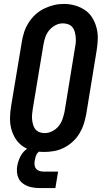

<svg xmlns="http://www.w3.org/2000/svg" viewBox="-20 -766 540 978"><path d="M205 8Q175 8 147 1.5Q119 -5 96 -21Q73 -37 58.5 -60.5Q44 -84 37 -111.5Q30 -139 31 -168.5Q32 -198 37 -228L91 -552Q95 -578 103 -602.5Q111 -627 125.5 -650Q140 -673 160 -691.5Q180 -710 204.5 -722Q229 -734 254 -740Q279 -746 305 -746Q335 -746 362.5 -738Q390 -730 413 -714.5Q436 -699 450.5 -675Q465 -651 472 -623.5Q479 -596 478 -566.5Q477 -537 472 -507L419 -183Q414 -157 406 -132.5Q398 -108 384 -85Q370 -62 349.5 -43.5Q329 -25 305 -13Q281 -1 255.5 3.5Q230 8 205 8ZM207 -88Q227 -88 246 -97.5Q265 -107 278.5 -123.5Q292 -140 298.5 -159.5Q305 -179 309 -198L362 -523Q365 -537 366 -551Q367 -565 365.5 -578.5Q364 -592 360.5 -605Q357 -618 348.5 -628Q340 -638 327 -642.5Q314 -647 300 -647Q280 -647 261.5 -637Q243 -627 230 -611Q217 -595 210.5 -575.5Q204 -556 201 -537L147 -212Q145 -198 143.5 -184Q142 -170 143.5 -157Q145 -144 148.5 -131Q152 -118 160 -108Q168 -98 180.5 -93Q193 -88 207 -88ZM187 192Q170 192 153.5 190Q137 188 122 182.5Q107 177 94.5 167Q82 157 75 143Q68 129 66.5 112Q65 95 68 78Q72 56 82.5 34Q93 12 111.5 -3.5Q130 -19 153.5 -26Q177 -33 199 -33L194 0Q186 0 178.5 6Q171 12 167 19.5Q163 27 160.5 35.5Q158 44 157 52Q155 63 156 74Q157 85 163.5 93Q170 101 180 104.5Q190 108 201 108H276L262 192Z"/></svg>

Font: Iosevka Gothic
Style: Bold Italic
Weight: 700
Italic angle: -9°
Monospace: yes
Designer: Belleve Invis
Foundry: Belleve Invis
Version: Version 15.5.1; ttfautohint (v1.8.4)